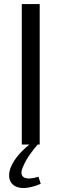

<svg xmlns="http://www.w3.org/2000/svg" viewBox="-20 -710 302 943"><path d="M169 158C106 178 71 163 91 114C109 69 136 34 165 0H175V-690H87V0H124C70 44 43 84 31 117C6 187 54 246 180 193Z"/></svg>

Font: SnT
Style: Regular
Weight: 400
Designer: Natanael Gama
Version: Version 1.001;PS 001.001;hotconv 1.0.70;makeotf.lib2.5.58329